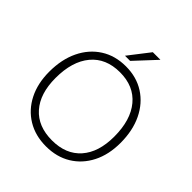

<svg xmlns="http://www.w3.org/2000/svg" viewBox="-225 -978 1133 1133"><g transform="rotate(45 342.0 -411.5)"><path d="M459.5 -831H396L294.5 -700H337.5ZM45 -317.5Q45 -220 82.2 -146.8Q119.5 -73.5 186.5 -32.8Q253.5 8 343 8Q432 8 498.8 -32.8Q565.5 -73.5 602.8 -146.8Q640 -220 640 -317.5Q640 -420.5 602.8 -497.5Q565.5 -574.5 498.8 -617.2Q432 -660 343 -660Q253.5 -660 186.5 -617.2Q119.5 -574.5 82.2 -497.5Q45 -420.5 45 -317.5ZM587.5 -317.5Q587.5 -187 523.2 -114.5Q459 -42 343 -42Q226 -42 161.8 -114.5Q97.5 -187 97.5 -317.5Q97.5 -456 161.8 -533.2Q226 -610.5 343 -610.5Q459 -610.5 523.2 -533.2Q587.5 -456 587.5 -317.5Z"/></g></svg>

Font: Overused Grotesk Light
Style: Regular
Weight: 300
Designer: RandomMaerks
Version: Version 0.005